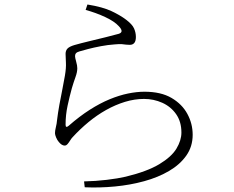

<svg xmlns="http://www.w3.org/2000/svg" viewBox="-20 -793 1040 852"><path d="M360 -749 368 -773Q436 -762 475 -743.5Q514 -725 539 -706Q567 -685 575 -666.5Q583 -648 583 -629Q583 -611 576 -602.5Q569 -594 556 -594Q545 -594 538.5 -595Q532 -596 521.5 -597Q511 -598 489 -596Q459 -594 427.5 -588Q396 -582 371 -575.5Q346 -569 333 -565Q322 -562 317.5 -557Q313 -552 313 -544Q313 -537 318 -519.5Q323 -502 323 -490Q323 -473 315 -451Q307 -429 299 -402Q289 -366 280 -324.5Q271 -283 271 -240Q271 -223 285 -235Q333 -277 378.5 -306Q424 -335 466.5 -352.5Q509 -370 548 -378Q587 -386 621 -386Q694 -386 741 -358.5Q788 -331 811.5 -287.5Q835 -244 835 -195Q835 -143 807 -103Q779 -63 730.5 -34.5Q682 -6 620 11Q558 28 490 34.5Q422 41 356 38L353 12Q404 11 454 5Q504 -1 538 -9Q633 -32 687 -64.5Q741 -97 763 -133.5Q785 -170 785 -205Q785 -253 761.5 -286.5Q738 -320 700 -337Q662 -354 619 -354Q577 -354 534.5 -341Q492 -328 451 -305Q410 -282 372.5 -251Q335 -220 302 -184Q297 -179 291.5 -170Q286 -161 280 -154Q274 -147 267 -147Q254 -147 241 -163Q234 -171 229 -183Q224 -195 224 -202Q224 -213 228 -229Q232 -245 233 -259Q237 -292 243.5 -328Q250 -364 257 -398Q264 -432 268 -457Q274 -492 272.5 -515.5Q271 -539 271 -554Q271 -568 279 -577Q287 -586 310 -593Q338 -601 375.5 -610Q413 -619 449.5 -628Q486 -637 507 -643Q532 -651 507 -677Q488 -698 447.5 -717Q407 -736 360 -749Z"/></svg>

Font: Early Summer Mincho VF
Style: Regular
Weight: 250
Designer: GuiWonder
Version: Version 1.002